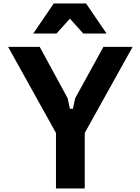

<svg xmlns="http://www.w3.org/2000/svg" viewBox="-20 -1065 790 1085"><path d="M362.3 -509.8 375 -450.6H392.2L404.8 -509.8L564.4 -800H729.3L458.9 -313.8V0H296.3V-313.8L25.9 -800H204.5ZM283.7 -1045.3H466.3L582.2 -875.5H450.6L328.2 -1011.6H421.8L299.4 -875.5H167.8Z"/></svg>

Font: Martian Mono VF sWd Rg
Style: Regular
Weight: 400
Width: 6
Monospace: yes
Designer: Roman Shamin
Foundry: Evil Martians
Version: Version 1.100